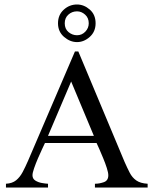

<svg xmlns="http://www.w3.org/2000/svg" viewBox="-20 -843 690 863"><path d="M643.6 0H406.7V-17.1Q426.8 -17.1 446.8 -24.2Q466.8 -31.2 466.8 -55.2Q466.8 -66.9 460.2 -87.6Q453.6 -108.4 444.1 -131.3Q434.6 -154.3 426.3 -173.3Q418 -192.4 414.1 -200.2H182.1Q178.7 -192.9 169.7 -173.8Q160.6 -154.8 150.6 -131.3Q140.6 -107.9 133.3 -86.9Q126 -65.9 126 -55.2Q126 -39.6 138.7 -31.5Q151.4 -23.4 168 -20.5Q184.6 -17.6 195.8 -17.1V0H6.8V-17.1Q35.2 -18.6 52.5 -32.7Q69.8 -46.9 81.8 -69.6Q93.8 -92.3 105.5 -119.1L316.9 -611.8H332L540 -115.2Q551.8 -88.4 563 -66.7Q574.2 -44.9 592.5 -32Q610.8 -19 643.6 -17.1ZM401.9 -232.4 299.8 -476.6 195.8 -232.4ZM409.7 -738.3Q409.7 -700.7 383.5 -677.2Q357.4 -653.8 326.2 -653.8Q294.9 -653.8 267.8 -677.2Q240.7 -700.7 240.7 -738.3Q240.7 -775.9 266.4 -799.3Q292 -822.8 326.2 -822.8Q357.4 -822.8 383.5 -800Q409.7 -777.3 409.7 -738.3ZM378.9 -738.3Q378.9 -762.7 362.5 -777.3Q346.2 -792 326.2 -792Q303.7 -792 287.4 -777.3Q271 -762.7 271 -738.3Q271 -712.9 288.1 -698.7Q305.2 -684.6 326.2 -684.6Q348.1 -684.6 363.5 -700.7Q378.9 -716.8 378.9 -738.3Z"/></svg>

Font: Scheherazade New Rohingya
Style: Regular
Weight: 400
Designer: SIL International
Foundry: SIL International
Version: Version 3.000 ; LngRng